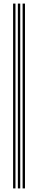

<svg xmlns="http://www.w3.org/2000/svg" viewBox="-20 -930 212 1070"><path d="M106 120V-910H119.2V120ZM53 120V-910H66.2V120ZM79.5 120V-910H92.8V120Z"/></svg>

Font: Big Shoulders Inline Display
Style: Regular
Weight: 400
Designer: Patric King
Foundry: XO Type Co
Version: Version 1.000